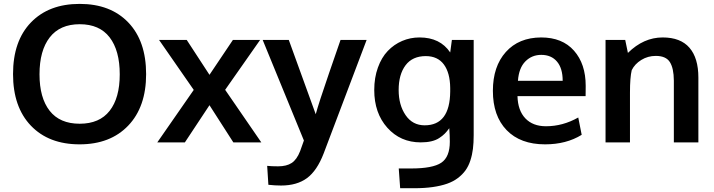

<svg xmlns="http://www.w3.org/2000/svg" viewBox="-20 -746 3740 1006"><path d="M607.4 -356.4Q607.4 -481.4 554.4 -550.3Q501.5 -619.1 397.9 -619.1Q293.9 -619.1 240.5 -550Q187 -481 187 -356.4Q187 -233.4 240.2 -165.5Q293.5 -97.7 397.5 -97.7Q501.5 -97.7 554.4 -165.3Q607.4 -232.9 607.4 -356.4ZM397 10.3Q235.4 10.3 141.8 -87.6Q48.3 -185.5 48.3 -357.9Q48.3 -531.2 142.1 -628.4Q235.8 -725.6 397.5 -725.6Q559.1 -725.6 652.3 -628.2Q745.6 -530.8 745.6 -357.4Q745.6 -186 651.9 -87.9Q558.1 10.3 397 10.3Z M804.2 0 995.1 -274.9 813.5 -536.6H958.5L1077.6 -354L1200.2 -536.6H1342.8L1159.7 -275.4L1349.1 0H1202.6L1077.6 -194.8L948.7 0Z M1452.6 226.1Q1421.4 226.1 1386.2 222.2L1379.9 123Q1402.3 125.5 1437 125.5Q1481.4 125.5 1508.3 107.9Q1535.2 90.3 1552.7 45.4Q1554.7 40.5 1572.3 -9.8L1356.4 -536.6H1493.2L1634.3 -147.5Q1649.9 -205.6 1704.3 -363.3Q1758.8 -521 1764.2 -536.6H1900.9Q1677.7 53.2 1675.8 58.1Q1641.1 148.4 1588.4 187.3Q1535.6 226.1 1452.6 226.1Z M2076.7 240.2 2069.3 136.7H2134.3Q2247.1 136.7 2292 106.7Q2336.9 76.7 2336.9 -3.4Q2336.9 -36.1 2334 -74.2Q2321.3 -56.6 2309.8 -45.2Q2298.3 -33.7 2281 -22.5Q2263.7 -11.2 2239.5 -5.6Q2215.3 0 2184.6 0Q2078.1 0 2009.5 -76.7Q1940.9 -153.3 1940.9 -274.4Q1940.9 -338.9 1960 -391.8Q1979 -444.8 2011.7 -479Q2044.4 -513.2 2087.2 -531.5Q2129.9 -549.8 2178.2 -549.8Q2286.1 -549.8 2338.9 -471.2L2347.7 -536.6H2461.9V-38.1Q2461.9 2 2458 33.9Q2454.1 65.9 2444.3 95.5Q2434.6 125 2418.7 147Q2402.8 168.9 2378.9 187Q2355 205.1 2322.5 216.6Q2290 228 2247.1 234.1Q2204.1 240.2 2150.4 240.2ZM2205.1 -89.4Q2337.4 -89.4 2338.9 -266.6V-285.2Q2337.9 -364.7 2305.7 -408.2Q2273.4 -451.7 2211.4 -452.1Q2141.1 -452.1 2105 -404.1Q2068.8 -356 2068.8 -274.4Q2068.8 -195.8 2105.2 -142.6Q2141.6 -89.4 2205.1 -89.4Z M2835.9 10.3Q2706.5 10.3 2634.5 -64.2Q2562.5 -138.7 2562.5 -270Q2562.5 -397.9 2630.4 -473.6Q2698.2 -549.3 2815.4 -549.8Q2926.3 -549.8 2987.5 -480.5Q3048.8 -411.1 3048.8 -296.4Q3048.8 -288.1 3048.6 -269.5Q3048.3 -251 3048.3 -242.2H2691.4Q2693.4 -167 2732.7 -125.7Q2772 -84.5 2840.8 -84.5Q2928.7 -84.5 3009.8 -130.4L3027.8 -39.6Q2947.3 10.3 2835.9 10.3ZM2693.8 -322.8H2928.2Q2928.2 -388.2 2898.4 -423.3Q2868.7 -458.5 2815.9 -458.5Q2766.6 -458.5 2732.7 -424.3Q2698.7 -390.1 2693.8 -322.8Z M3152.8 0V-536.6H3255.9L3270 -468.8Q3352.1 -549.8 3452.1 -549.8Q3545.9 -549.8 3592.5 -495.8Q3639.2 -441.9 3639.2 -339.4V0H3510.7V-323.7Q3510.3 -388.7 3489.7 -420.9Q3469.2 -453.1 3416 -453.1Q3374.5 -453.1 3340.1 -431.9Q3305.7 -410.6 3290 -378.4Q3280.8 -340.3 3280.8 -261.2V0Z"/></svg>

Font: Oxygen
Style: Bold
Weight: 700
Designer: vernon adams
Foundry: Vernon Adams
Version: Version 0.2.3 webfont; ttfautohint (v0.93.3-1d66) -l 8 -r 50